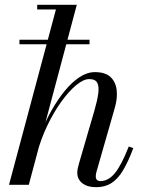

<svg xmlns="http://www.w3.org/2000/svg" viewBox="-20 -770 598 800"><path d="M61 -585.5V-604.5H353V-585.5ZM17.5 0 213 -730.5H135V-750H300L100 0ZM380 10Q345 10 323.5 -6.2Q302 -22.5 302 -51Q302 -59 304.2 -69.2Q306.5 -79.5 310 -92L373 -308Q385 -349.5 389.2 -379Q393.5 -408.5 385.5 -424.5Q377.5 -440.5 352 -440.5Q328 -440.5 297.2 -415Q266.5 -389.5 235.2 -346Q204 -302.5 177.5 -247.5Q151 -192.5 135 -133H123.5Q134 -175 152.5 -221.5Q171 -268 196 -312Q221 -356 250 -391.5Q279 -427 311 -448.2Q343 -469.5 375.5 -469.5Q419 -469.5 440.8 -448.8Q462.5 -428 466.2 -394Q470 -360 458 -319.5L381.5 -52.5Q380.5 -49 379.8 -44.2Q379 -39.5 379 -35.5Q379 -15.5 398.5 -15.5Q432 -15.5 459.2 -49.2Q486.5 -83 516.5 -159.5L535.5 -153Q514 -95.5 492.2 -59.5Q470.5 -23.5 443.8 -6.8Q417 10 380 10Z"/></svg>

Font: Bodoni Moda
Style: Italic
Weight: 400
Italic angle: -13°
Designer: Owen Earl
Foundry: indestructible type
Version: Version 2.005